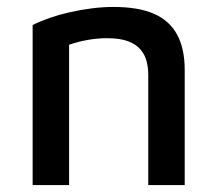

<svg xmlns="http://www.w3.org/2000/svg" viewBox="-20 -533 626 553"><path d="M74 -461Q96 -472 123.5 -481.5Q151 -491 182 -498Q213 -505 245 -509Q277 -513 307 -513Q378 -513 423 -493.5Q468 -474 490 -433.5Q512 -393 512 -332V0H407V-318Q407 -337 402.5 -355.5Q398 -374 385.5 -389.5Q373 -405 349.5 -414Q326 -423 288 -423Q261 -423 232.5 -418Q204 -413 179 -404V0H74Z"/></svg>

Font: Maven Pro Medium
Style: Regular
Weight: 500
Designer: Joe Prince
Foundry: Joe Prince
Version: Version 2.103